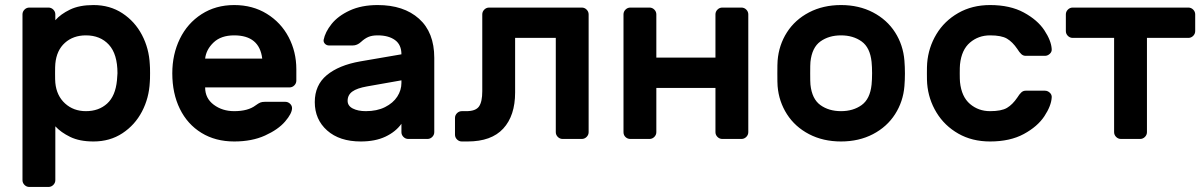

<svg xmlns="http://www.w3.org/2000/svg" viewBox="-20 -550 4767 760"><path d="M199 163V-50C213.7 -34 233.3 -20 258 -8C282.7 4 313.3 10 350 10C393.3 10 431.5 -0.8 464.5 -22.5C497.5 -44.2 523.3 -72.8 542 -108.5C560.7 -144.2 571 -183 573 -225C573.7 -231.7 574 -243.3 574 -260C574 -276.7 573.7 -288.3 573 -295C571 -337 560.7 -375.8 542 -411.5C523.3 -447.2 497.5 -475.8 464.5 -497.5C431.5 -519.2 393.3 -530 350 -530C312.7 -530 281.7 -524 257 -512C232.3 -500 213 -486 199 -470V-493C199 -500.3 196.3 -506.7 191 -512C185.7 -517.3 179.3 -520 172 -520H96C88.7 -520 82.3 -517.3 77 -512C71.7 -506.7 69 -500.3 69 -493V163C69 170.3 71.7 176.7 77 182C82.3 187.3 88.7 190 96 190H172C179.3 190 185.7 187.3 191 182C196.3 176.7 199 170.3 199 163ZM411 -373C433.7 -348.3 445 -310.7 445 -260C445 -254.7 444.3 -245.3 443 -232C439 -190.7 426 -160 404 -140C382 -120 354 -110 320 -110C287.3 -110 259.8 -120.2 237.5 -140.5C215.2 -160.8 202.3 -188 199 -222C198.3 -228.7 198 -241.3 198 -260C198 -278.7 198.3 -291.3 199 -298C202.3 -333.3 215 -360.8 237 -380.5C259 -400.2 286.7 -410 320 -410C358 -410 388.3 -397.7 411 -373Z M1036 -495.5C998.7 -518.5 955.7 -530 907 -530C858.3 -530 815.3 -518 778 -494C740.7 -470 712 -437.5 692 -396.5C672 -355.5 662 -310 662 -260C662 -206.7 672 -159.7 692 -119C712 -78.3 740.5 -46.7 777.5 -24C814.5 -1.3 857.7 10 907 10C953.7 10 994.3 2.2 1029 -13.5C1063.7 -29.2 1090.2 -47.7 1108.5 -69C1126.8 -90.3 1136 -108 1136 -122C1136 -128.7 1133.3 -134.5 1128 -139.5C1122.7 -144.5 1116.3 -147 1109 -147H1029C1021 -147 1014.7 -146 1010 -144C1005.3 -142 999.3 -138.3 992 -133C972 -117.7 943.7 -110 907 -110C875.7 -110 848.7 -118.5 826 -135.5C803.3 -152.5 792 -175.3 792 -204H1126C1133.3 -204 1139.7 -206.7 1145 -212C1150.3 -217.3 1153 -223.7 1153 -231V-276C1153 -322 1142.8 -364.3 1122.5 -403C1102.2 -441.7 1073.3 -472.5 1036 -495.5ZM1018 -318H792C794.7 -342 805.8 -363.3 825.5 -382C845.2 -400.7 872.3 -410 907 -410C973.7 -410 1010.7 -379.3 1018 -318Z M1638.5 -476C1598.2 -512 1543.7 -530 1475 -530C1432.3 -530 1395.5 -522.8 1364.5 -508.5C1333.5 -494.2 1309.5 -476.3 1292.5 -455C1275.5 -433.7 1265 -412.7 1261 -392C1260.3 -386 1262.2 -380.8 1266.5 -376.5C1270.8 -372.2 1276.3 -370 1283 -370H1376C1388 -370 1399 -374.7 1409 -384C1418.3 -392.7 1427.8 -399.2 1437.5 -403.5C1447.2 -407.8 1459.7 -410 1475 -410C1503.7 -410 1526.5 -403.8 1543.5 -391.5C1560.5 -379.2 1569 -360.3 1569 -335L1406 -307C1349.3 -297 1305.2 -278.8 1273.5 -252.5C1241.8 -226.2 1226 -190.7 1226 -146C1226 -100 1242.3 -62.5 1275 -33.5C1307.7 -4.5 1352 10 1408 10C1446 10 1478.5 3.7 1505.5 -9C1532.5 -21.7 1553.7 -38.7 1569 -60V-27C1569 -19.7 1571.7 -13.3 1577 -8C1582.3 -2.7 1588.7 0 1596 0H1672C1679.3 0 1685.7 -2.7 1691 -8C1696.3 -13.3 1699 -19.7 1699 -27V-321C1699 -388.3 1678.8 -440 1638.5 -476ZM1569 -232V-222C1569 -202.7 1563.5 -184.5 1552.5 -167.5C1541.5 -150.5 1525.3 -136.7 1504 -126C1482.7 -115.3 1457.3 -110 1428 -110C1407.3 -110 1390.2 -113.5 1376.5 -120.5C1362.8 -127.5 1356 -137.7 1356 -151C1356 -166.3 1362.2 -178.5 1374.5 -187.5C1386.8 -196.5 1406.3 -203.3 1433 -208Z M2019 -184V-400H2180V-27C2180 -19.7 2182.7 -13.3 2188 -8C2193.3 -2.7 2199.7 0 2207 0H2283C2290.3 0 2296.7 -2.7 2302 -8C2307.3 -13.3 2310 -19.7 2310 -27V-493C2310 -500.3 2307.3 -506.7 2302 -512C2296.7 -517.3 2290.3 -520 2283 -520H1916C1908.7 -520 1902.3 -517.3 1897 -512C1891.7 -506.7 1889 -500.3 1889 -493V-189C1889 -161 1884.7 -140.8 1876 -128.5C1867.3 -116.2 1850.7 -110 1826 -110H1808C1800.7 -110 1794.3 -107.3 1789 -102C1783.7 -96.7 1781 -90.3 1781 -83V-17C1781 -9.7 1783.7 -3.3 1789 2C1794.3 7.3 1800.7 10 1808 10H1831C1893.7 10 1940.7 -7 1972 -41C2003.3 -75 2019 -122.7 2019 -184Z M2934 -512C2928.7 -517.3 2922.3 -520 2915 -520H2839C2831.7 -520 2825.3 -517.3 2820 -512C2814.7 -506.7 2812 -500.3 2812 -493V-322H2578V-493C2578 -500.3 2575.3 -506.7 2570 -512C2564.7 -517.3 2558.3 -520 2551 -520H2475C2467.7 -520 2461.3 -517.3 2456 -512C2450.7 -506.7 2448 -500.3 2448 -493V-27C2448 -19 2450.7 -12.5 2456 -7.5C2461.3 -2.5 2467.7 0 2475 0H2551C2558.3 0 2564.7 -2.7 2570 -8C2575.3 -13.3 2578 -19.7 2578 -27V-202H2812V-27C2812 -19.7 2814.7 -13.3 2820 -8C2825.3 -2.7 2831.7 0 2839 0H2915C2922.3 0 2928.7 -2.7 2934 -8C2939.3 -13.3 2942 -19.7 2942 -27V-493C2942 -500.3 2939.3 -506.7 2934 -512Z M3562 -259C3562 -277 3561.3 -294 3560 -310C3556.7 -351.3 3544.3 -388.7 3523 -422C3501.7 -455.3 3472.5 -481.7 3435.5 -501C3398.5 -520.3 3356.3 -530 3309 -530C3261.7 -530 3219.5 -520.3 3182.5 -501C3145.5 -481.7 3116.3 -455.3 3095 -422C3073.7 -388.7 3061.3 -351.3 3058 -310C3057.3 -302 3057 -285 3057 -259C3057 -233.7 3057.3 -217 3058 -209C3061.3 -168.3 3073.7 -131.3 3095 -98C3116.3 -64.7 3145.5 -38.3 3182.5 -19C3219.5 0.3 3261.7 10 3309 10C3356.3 10 3398.5 0.3 3435.5 -19C3472.5 -38.3 3501.7 -64.7 3523 -98C3544.3 -131.3 3556.7 -168.3 3560 -209C3561.3 -225 3562 -241.7 3562 -259ZM3227.5 -386C3249.8 -402 3277 -410 3309 -410C3341 -410 3368.2 -402 3390.5 -386C3412.8 -370 3426 -343 3430 -305C3431.3 -291.7 3432 -276.7 3432 -260C3432 -243.3 3431.3 -228.3 3430 -215C3426 -177 3412.8 -150 3390.5 -134C3368.2 -118 3341 -110 3309 -110C3277 -110 3249.8 -118 3227.5 -134C3205.2 -150 3192 -177 3188 -215C3187.3 -221.7 3187 -236.7 3187 -260C3187 -283.3 3187.3 -298.3 3188 -305C3192 -343 3205.2 -370 3227.5 -386Z M3819.5 -138.5C3797.2 -157.5 3784 -186.3 3780 -225C3779.3 -231.7 3779 -243.3 3779 -260C3779 -276.7 3779.3 -288.3 3780 -295C3784 -333.7 3797.2 -362.5 3819.5 -381.5C3841.8 -400.5 3868.3 -410 3899 -410C3929 -410 3951.3 -405.7 3966 -397C3980.7 -388.3 3994.3 -374.7 4007 -356C4012.3 -347.3 4017.5 -340.7 4022.5 -336C4027.5 -331.3 4033.3 -329 4040 -329H4116C4123.3 -329 4129.8 -331.7 4135.5 -337C4141.2 -342.3 4143.7 -348.7 4143 -356C4141.7 -378 4132 -402.7 4114 -430C4096 -457.3 4068.8 -480.8 4032.5 -500.5C3996.2 -520.2 3951.7 -530 3899 -530C3851.7 -530 3809.7 -519.5 3773 -498.5C3736.3 -477.5 3707.5 -449.5 3686.5 -414.5C3665.5 -379.5 3653.3 -341.3 3650 -300C3649.3 -292 3649 -278.3 3649 -259C3649 -240.3 3649.3 -227 3650 -219C3653.3 -177.7 3665.7 -139.5 3687 -104.5C3708.3 -69.5 3737.2 -41.7 3773.5 -21C3809.8 -0.3 3851.7 10 3899 10C3951.7 10 3996.2 0.2 4032.5 -19.5C4068.8 -39.2 4096 -62.7 4114 -90C4132 -117.3 4141.7 -142 4143 -164C4143.7 -171.3 4141.2 -177.7 4135.5 -183C4129.8 -188.3 4123.3 -191 4116 -191H4040C4033.3 -191 4027.5 -188.7 4022.5 -184C4017.5 -179.3 4012.3 -172.7 4007 -164C3994.3 -145.3 3980.7 -131.7 3966 -123C3951.3 -114.3 3929 -110 3899 -110C3868.3 -110 3841.8 -119.5 3819.5 -138.5Z M4703 -512C4697.7 -517.3 4691.3 -520 4684 -520H4226C4218.7 -520 4212.3 -517.3 4207 -512C4201.7 -506.7 4199 -500.3 4199 -493V-427C4199 -419.7 4201.7 -413.3 4207 -408C4212.3 -402.7 4218.7 -400 4226 -400H4390V-27C4390 -19.7 4392.7 -13.3 4398 -8C4403.3 -2.7 4409.7 0 4417 0H4493C4500.3 0 4506.7 -2.7 4512 -8C4517.3 -13.3 4520 -19.7 4520 -27V-400H4684C4691.3 -400 4697.7 -402.7 4703 -408C4708.3 -413.3 4711 -419.7 4711 -427V-493C4711 -500.3 4708.3 -506.7 4703 -512Z"/></svg>

Font: Rubik
Style: Regular
Weight: 500
Designer: Hubert & Fischer
Foundry: Hubert & Fischer
Version: Version 1.100